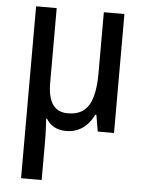

<svg xmlns="http://www.w3.org/2000/svg" viewBox="-55 -583 656 866"><g transform="rotate(5 273.5 -150.0)"><path d="M473.1 -538.6V0H399.4L386.7 -74.7H381.8Q369.1 -48.3 351.1 -29.5Q333 -10.7 309.6 -0.5Q286.1 9.8 257.3 9.8Q225.6 9.8 203.1 -2.4Q180.7 -14.6 166 -38.1H162.6Q163.6 -23.4 164.6 -5.6Q165.5 12.2 166 31.5Q166.5 50.8 166.5 70.3V239.7H73.2V-538.6H166.5V-199.2Q166.5 -135.3 189 -102.8Q211.4 -70.3 256.8 -70.3Q303.2 -70.3 330.1 -92.3Q356.9 -114.3 368.4 -157.2Q379.9 -200.2 379.9 -261.7V-538.6Z"/></g></svg>

Font: Open Sans SemiCondensed Medium
Style: Regular
Weight: 500
Width: 4
Designer: Monotype Design Team
Foundry: Monotype Imaging Inc.
Version: Version 3.000